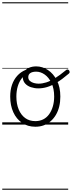

<svg xmlns="http://www.w3.org/2000/svg" viewBox="-20 -1111 641 1712"><path d="M295 19Q227 19 176.5 -15.5Q126 -50 98.5 -110.5Q71 -171 71 -250Q71 -308 87 -354.5Q103 -401 133.5 -435Q164 -469 207 -487Q250 -505 304 -505V-476Q263 -476 230.5 -459.5Q198 -443 174.5 -413Q151 -383 138.5 -341.5Q126 -300 126 -250Q126 -185 146.5 -135.5Q167 -86 204.5 -58.5Q242 -31 295 -31Q334 -31 365 -46.5Q396 -62 417.5 -91.5Q439 -121 451 -161.5Q463 -202 463 -250Q463 -321 439 -371Q415 -421 378.5 -446.5Q342 -472 303 -472Q269 -472 250.5 -459.5Q232 -447 232 -423Q232 -402 247 -389Q262 -376 283 -370.5Q304 -365 323 -365Q357 -365 392 -376Q427 -387 469.5 -413Q512 -439 569 -486Q577 -493 584.5 -491Q592 -489 596.5 -482.5Q601 -476 601 -468Q601 -460 593 -454Q532 -402 485 -374Q438 -346 399 -334.5Q360 -323 321 -323Q288 -323 256 -333.5Q224 -344 203.5 -367Q183 -390 183 -427Q183 -454 197.5 -474.5Q212 -495 239.5 -507Q267 -519 303 -519Q358 -519 407 -487Q456 -455 487 -394.5Q518 -334 518 -250Q518 -202 508 -161Q498 -120 478.5 -87Q459 -54 431.5 -30Q404 -6 370 6.5Q336 19 295 19ZM0 571H588V581H0ZM0 -20H588V0H0ZM0 -505H588V-500H0ZM0 -1091H588V-1081H0Z"/></svg>

Font: Playwrite PT Guides
Style: Regular
Weight: 400
Designer: Veronika Burian, José Scaglione
Foundry: TypeTogether
Version: Version 1.003